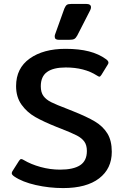

<svg xmlns="http://www.w3.org/2000/svg" viewBox="-20 -944 629 979"><path d="M259 -757Q259 -765 261 -769L308 -900Q314 -914 320.5 -919Q327 -924 345 -924H419Q444 -924 444 -907Q444 -900 440 -892L374 -763Q367 -750 359 -745.5Q351 -741 332 -741H280Q259 -741 259 -757ZM53 -44Q40 -53 40 -60Q40 -67 44 -72L77 -124Q83 -133 88 -133Q93 -133 101 -128Q138 -106 187 -92.5Q236 -79 286 -79Q354 -79 388.5 -101.5Q423 -124 423 -174Q423 -204 410 -222Q397 -240 372 -253Q347 -266 291 -288L268 -297Q203 -323 160.5 -347Q118 -371 90 -410Q62 -449 62 -505Q62 -596 131.5 -645.5Q201 -695 314 -695Q383 -695 433.5 -682Q484 -669 521 -642Q533 -633 533 -625Q533 -619 529 -614L497 -562Q491 -553 487 -553Q483 -553 474 -559Q410 -600 315 -600Q252 -600 220 -577Q188 -554 188 -504Q188 -473 201.5 -454.5Q215 -436 241 -423Q267 -410 325 -388L350 -378Q423 -349 464 -324.5Q505 -300 527.5 -263.5Q550 -227 550 -170Q550 -84 485.5 -34.5Q421 15 302 15Q231 15 162.5 -0.5Q94 -16 53 -44Z"/></svg>

Font: Mitr
Style: Regular
Weight: 400
Designer: Thanarat Vachiruckul
Foundry: Cadson Demak
Version: Version 1.002